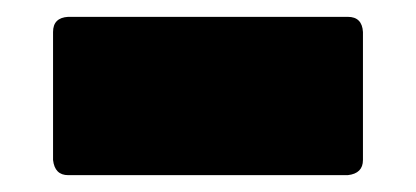

<svg xmlns="http://www.w3.org/2000/svg" viewBox="-20 -440 494 228"><path d="M393 -232H61Q45 -232 43 -250V-402Q43 -419 61 -420H393Q410 -420 411 -402V-250Q411 -234 393 -232Z"/></svg>

Font: YamahaIndonesia935. App Black
Style: Regular
Weight: 900
Designer: Dalton Maag Ltd
Foundry: Dalton Maag Ltd
Version: Version 1.002; January 01, 2024; Regular/Italic